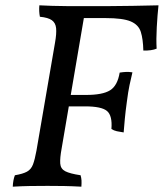

<svg xmlns="http://www.w3.org/2000/svg" viewBox="-20 -699 616 722"><path d="M212 -142Q205 -104 206.5 -84Q208 -64 225.5 -55Q243 -46 283 -40Q286 -30 286.5 -20.5Q287 -11 286 3Q249 1 221 0.5Q193 0 159 0Q122 0 92 0.5Q62 1 28 3Q29 -22 36 -40Q66 -45 81.5 -53.5Q97 -62 104 -80.5Q111 -99 117 -132L187 -539Q193 -573 191 -593Q189 -613 175 -623Q161 -633 130 -636Q128 -646 127.5 -657Q127 -668 128 -679Q151 -678 176.5 -677Q202 -676 233 -676Q264 -676 303 -676ZM576 -679Q572 -642 569.5 -596.5Q567 -551 569 -516Q550 -508 519 -509Q518 -552 509.5 -579Q501 -606 471.5 -618.5Q442 -631 377 -631H275L303 -676Q347 -676 390 -676Q433 -676 479 -677Q525 -678 576 -679ZM430 -426Q443 -428 454 -428.5Q465 -429 478 -427Q472 -402 467 -378.5Q462 -355 457 -316Q452 -280 449.5 -253Q447 -226 445 -201Q431 -203 419.5 -205.5Q408 -208 399 -214Q403 -264 382.5 -281.5Q362 -299 300 -299H216L224 -342H304Q366 -342 394 -359.5Q422 -377 430 -426Z"/></svg>

Font: Vollkorn
Style: Italic
Weight: 400
Italic angle: -11°
Designer: Friedrich Althausen
Foundry: Friedrich Althausen
Version: Version 5.001